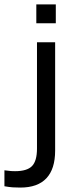

<svg xmlns="http://www.w3.org/2000/svg" viewBox="-92 -685 335 867"><path d="M160 -580H72V-665H160ZM0 162Q-19 162 -34.5 161Q-50 160 -72 156V84Q-51 87 -41.5 87.5Q-32 88 -24 88Q30 88 52.5 65Q75 42 75 -14V-494H157V-5Q157 78 117.5 120Q78 162 0 162Z"/></svg>

Font: Blinker
Style: Regular
Weight: 400
Designer: Juergen Huber
Foundry: supertype
Version: Version 1.017;hotconv 1.0.117;makeotfexe 2.5.65602